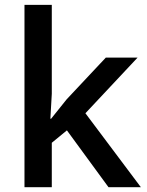

<svg xmlns="http://www.w3.org/2000/svg" viewBox="-20 -780 612 800"><path d="M192.9 -285.2 257.8 -366.2 420.9 -540H553.2L335.9 -308.1L566.9 0H432.1L258.8 -236.8L195.8 -185.1V0H82V-759.8H195.8V-389.2L189.9 -285.2Z"/></svg>

Font: f2_44652          
Style: Regular
Weight: 600
Foundry: Ascender Corporation
Version: Version 1.10